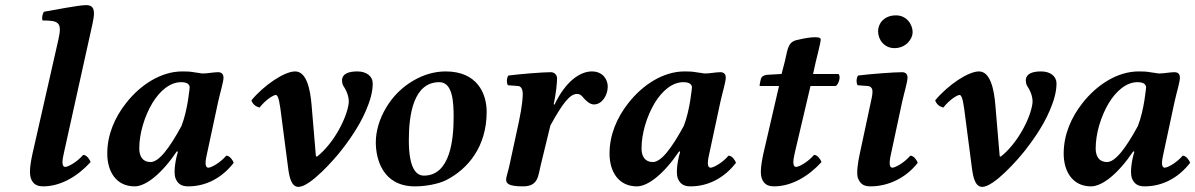

<svg xmlns="http://www.w3.org/2000/svg" viewBox="-20 -718 4669 750"><path d="M208 -563 107 -118C102 -95 97 -68 97 -47C97 -13 112 10 148 10C218 10 284 -30 334 -85C331 -94 319 -113 305 -113C279 -83 245 -66 235 -66C227 -66 224 -74 224 -84C224 -97 228 -113 231 -127L332 -583C339 -616 347 -645 347 -665C347 -686 340 -698 317 -698C286 -698 194 -679 151 -672C145 -660 143 -647 146 -638C208 -638 224 -632 208 -563Z M832 -436C814 -436 791 -431 773 -431C767 -431 762 -432 757 -433C730 -436 732 -439 692 -439C608 -439 528 -386 473 -316C428 -259 399 -192 399 -118C399 -49 433 10 506 10C549 10 611 -38 671 -127L675 -125L670 -107C665 -86 662 -64 662 -47C662 -38 663 -29 665 -23C673 -3 685 10 715 10C785 10 847 -23 893 -82C890 -91 878 -110 864 -110C838 -80 804 -63 794 -63C786 -63 783 -71 783 -81C783 -94 787 -110 790 -124L832 -320C841 -360 853 -398 853 -415C853 -429 845 -436 832 -436ZM689 -226C640 -136 600 -85 568 -85C537 -85 524 -108 524 -138C524 -196 544 -263 575 -315C604 -363 644 -397 687 -397C708 -397 719 -391 721 -378C721 -378 714 -290 689 -226Z M1214 -108 1197 -309C1192 -368 1178 -439 1133 -439C1091 -439 1012 -386 962 -326C967 -312 977 -302 994 -298C1019 -330 1049 -347 1057 -347C1063 -347 1069 -339 1075 -296L1106 -58C1111 -23 1119 12 1146 12C1192 12 1287 -97 1312 -129C1334 -157 1381 -219 1409 -285C1424 -320 1436 -356 1436 -392C1436 -420 1412 -439 1376 -439C1343 -439 1316 -431 1316 -403C1316 -398 1318 -387 1321 -383C1339 -356 1344 -332 1342 -314C1334 -254 1282 -156 1218 -106Z M1448 -162C1448 -98 1474 10 1601 10C1642 10 1692 1 1722 -14C1809 -58 1881 -146 1881 -281C1881 -353 1844 -439 1721 -439C1675 -439 1633 -425 1598 -405C1504 -353 1448 -249 1448 -162ZM1577 -170C1577 -270 1595 -397 1696 -397C1749 -397 1752 -318 1752 -260C1752 -177 1740 -32 1636 -32C1607 -32 1577 -58 1577 -170Z M2130 -228C2178 -315 2206 -351 2234 -351C2246 -351 2252 -345 2259 -336C2268 -326 2283 -310 2300 -310C2332 -310 2354 -346 2354 -380C2354 -406 2336 -439 2292 -439C2247 -439 2190 -402 2146 -309L2143 -311C2152 -353 2156 -394 2156 -412C2156 -426 2145 -436 2132 -436C2100 -436 2013 -429 1966 -423C1959 -415 1958 -394 1964 -385L2004 -382C2018 -381 2022 -364 2022 -352C2022 -341 2021 -309 2007 -243L1970 -72C1966 -52 1957 -27 1957 -17C1957 -1 1967 10 2023 10C2084 10 2082 -33 2092 -72Z M2794 -436C2776 -436 2753 -431 2735 -431C2729 -431 2724 -432 2719 -433C2692 -436 2694 -439 2654 -439C2570 -439 2490 -386 2435 -316C2390 -259 2361 -192 2361 -118C2361 -49 2395 10 2468 10C2511 10 2573 -38 2633 -127L2637 -125L2632 -107C2627 -86 2624 -64 2624 -47C2624 -38 2625 -29 2627 -23C2635 -3 2647 10 2677 10C2747 10 2809 -23 2855 -82C2852 -91 2840 -110 2826 -110C2800 -80 2766 -63 2756 -63C2748 -63 2745 -71 2745 -81C2745 -94 2749 -110 2752 -124L2794 -320C2803 -360 2815 -398 2815 -415C2815 -429 2807 -436 2794 -436ZM2651 -226C2602 -136 2562 -85 2530 -85C2499 -85 2486 -108 2486 -138C2486 -196 2506 -263 2537 -315C2566 -363 2606 -397 2649 -397C2670 -397 2681 -391 2683 -378C2683 -378 2676 -290 2651 -226Z M2962 -118C2957 -95 2952 -68 2952 -47C2952 -13 2967 10 3003 10C3073 10 3139 -30 3189 -85C3186 -94 3174 -113 3160 -113C3134 -83 3100 -66 3090 -66C3082 -66 3079 -74 3079 -84C3079 -97 3083 -113 3086 -127L3146 -382H3244C3256 -387 3266 -421 3255 -429H3156L3166 -474C3170 -492 3186 -552 3186 -564C3186 -581 3121 -569 3090 -561C3055 -552 3056 -517 3046 -479L3033 -429L2980 -426C2961 -425 2954 -417 2952 -409C2951 -406 2947 -386 2947 -384C2947 -382 2950 -382 2953 -382H3023Z M3504 -320C3513 -360 3525 -398 3525 -415C3525 -429 3517 -436 3504 -436C3472 -436 3379 -429 3332 -423C3325 -415 3324 -394 3330 -385L3370 -382C3382 -381 3388 -372 3388 -362C3388 -353 3388 -347 3382 -321L3338 -115C3331 -83 3325 -41 3331 -23C3339 -3 3350 10 3380 10C3450 10 3519 -23 3565 -82C3562 -91 3550 -110 3536 -110C3510 -80 3476 -63 3466 -63C3449 -63 3456 -98 3462 -124ZM3410 -596C3410 -563 3434 -530 3474 -530C3519 -530 3545 -566 3545 -592C3545 -622 3522 -658 3480 -658C3433 -658 3410 -626 3410 -596Z M3885 -108 3868 -309C3863 -368 3849 -439 3804 -439C3762 -439 3683 -386 3633 -326C3638 -312 3648 -302 3665 -298C3690 -330 3720 -347 3728 -347C3734 -347 3740 -339 3746 -296L3777 -58C3782 -23 3790 12 3817 12C3863 12 3958 -97 3983 -129C4005 -157 4052 -219 4080 -285C4095 -320 4107 -356 4107 -392C4107 -420 4083 -439 4047 -439C4014 -439 3987 -431 3987 -403C3987 -398 3989 -387 3992 -383C4010 -356 4015 -332 4013 -314C4005 -254 3953 -156 3889 -106Z M4568 -436C4550 -436 4527 -431 4509 -431C4503 -431 4498 -432 4493 -433C4466 -436 4468 -439 4428 -439C4344 -439 4264 -386 4209 -316C4164 -259 4135 -192 4135 -118C4135 -49 4169 10 4242 10C4285 10 4347 -38 4407 -127L4411 -125L4406 -107C4401 -86 4398 -64 4398 -47C4398 -38 4399 -29 4401 -23C4409 -3 4421 10 4451 10C4521 10 4583 -23 4629 -82C4626 -91 4614 -110 4600 -110C4574 -80 4540 -63 4530 -63C4522 -63 4519 -71 4519 -81C4519 -94 4523 -110 4526 -124L4568 -320C4577 -360 4589 -398 4589 -415C4589 -429 4581 -436 4568 -436ZM4425 -226C4376 -136 4336 -85 4304 -85C4273 -85 4260 -108 4260 -138C4260 -196 4280 -263 4311 -315C4340 -363 4380 -397 4423 -397C4444 -397 4455 -391 4457 -378C4457 -378 4450 -290 4425 -226Z"/></svg>

Font: Libertinus Serif
Style: Bold Italic
Weight: 700
Italic angle: -12°
Designer: Philipp H. Poll, Khaled Hosny
Foundry: Caleb Maclennan
Version: Version 7.050;RELEASE